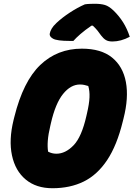

<svg xmlns="http://www.w3.org/2000/svg" viewBox="-20 -978 708 1018"><path d="M414 -720Q516 -720 574 -673Q632 -626 647.5 -543Q663 -460 635 -350L631 -334Q600 -207 548 -129Q496 -51 424 -15.5Q352 20 258 20Q172 20 116.5 -26Q61 -72 43.5 -154Q26 -236 52 -342L56 -358Q103 -547 193.5 -633.5Q284 -720 414 -720ZM247 -312Q236 -266 233.5 -232.5Q231 -199 235 -174Q255 -163 279 -163Q327 -163 370 -207.5Q413 -252 438 -363L441 -376Q453 -427 454.5 -461.5Q456 -496 448 -522Q438 -525 427.5 -527.5Q417 -530 404 -530Q355 -530 314.5 -480Q274 -430 250 -325ZM430 -955Q442 -957 457.5 -957.5Q473 -958 483 -958Q515 -958 536.5 -951.5Q558 -945 582 -922Q611 -894 632.5 -860Q654 -826 668 -783Q621 -758 576 -758Q554 -758 541 -766Q528 -774 516 -790Q507 -803 497.5 -815Q488 -827 472 -842H465Q430 -818 406.5 -797.5Q383 -777 369 -761H350Q282 -761 261 -773Q240 -785 244 -801Q246 -812 254 -826Q262 -840 279 -856Q310 -885 350.5 -911.5Q391 -938 430 -955Z"/></svg>

Font: Recursive Sn Csl St Blk
Style: Italic
Weight: 900
Italic angle: -15°
Version: Version 1.079;hotconv 1.0.112;makeotfexe 2.5.65598; ttfautoh